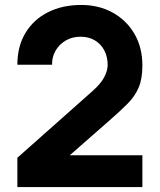

<svg xmlns="http://www.w3.org/2000/svg" viewBox="-20 -755 644 774"><path d="M50 -1V-119L352 -387Q386 -417 400 -443.5Q414 -470 414 -493Q414 -526 400.5 -551.8Q387 -577.5 362.5 -592.2Q338 -607 305 -607Q270.5 -607 244.2 -591.2Q218 -575.5 203.5 -549.8Q189 -524 190 -494H50Q50 -568 82.5 -622Q115 -676 173 -705.5Q231 -735 308 -735Q378.5 -735 434.2 -704.2Q490 -673.5 522 -618.5Q554 -563.5 554 -491Q554 -437.5 539 -402.2Q524 -367 494.5 -337.2Q465 -307.5 422 -270L227 -99L216 -129H554V-1Z"/></svg>

Font: Manrope ExtraLight ExtraBold
Style: Regular
Weight: 800
Version: Version 4.504